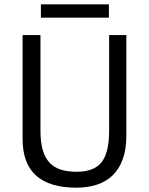

<svg xmlns="http://www.w3.org/2000/svg" viewBox="-20 -863 692 892"><path d="M85 0ZM487 -700H567V-233Q567 -170 550.5 -124Q534 -78 503.5 -48.5Q473 -19 430 -5Q387 9 335 9Q211 9 148 -47Q85 -103 85 -217V-700H168V-256Q168 -203 178.5 -166.5Q189 -130 210 -107.5Q231 -85 262.5 -75Q294 -65 336 -65Q417 -65 452 -109.5Q487 -154 487 -256ZM170 -843H486V-781H170Z"/></svg>

Font: PT Sans
Style: Regular
Weight: 400
Version: Version 2.003W OFL; ttfautohint (v1.6)